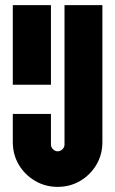

<svg xmlns="http://www.w3.org/2000/svg" viewBox="-20 -720 450 750"><path d="M205 10Q157 10 117 -13.5Q77 -37 53.5 -76.5Q30 -116 30 -165V-275H179V-155Q179 -145 187 -137Q195 -129 205 -129Q216 -129 224 -137Q232 -145 232 -155V-700H380V-165Q380 -116 356.5 -76.5Q333 -37 293.5 -13.5Q254 10 205 10ZM30 -700H179V-389H30Z"/></svg>

Font: Vina Sans
Style: Regular
Weight: 400
Designer: Andree Nguyen
Foundry: Nguyen Type Foundry
Version: Version 1.002; ttfautohint (v1.8.4.7-5d5b);gftools[0.9.28]